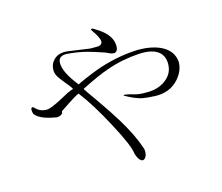

<svg xmlns="http://www.w3.org/2000/svg" viewBox="-106 -912 1213 1047"><g transform="rotate(-15 500.0 -388.5)"><path d="M503.9 -668H457L381.8 -678.7Q357.4 -682.6 346.7 -683.6Q329.1 -686.5 318.4 -686.5Q275.4 -686.5 252 -659.2Q232.4 -637.7 232.4 -607.4Q231.4 -587.9 245.1 -565.4Q253.9 -551.8 275.4 -525.4Q288.1 -510.7 293.9 -502.9Q303.7 -490.2 309.6 -479.5Q294.9 -475.6 274.4 -465.8Q262.7 -460 236.3 -445.3Q202.1 -426.8 184.6 -419.9Q157.2 -407.2 140.6 -407.2Q124 -407.2 109.4 -413.1Q94.7 -418.9 84 -429.7Q70.3 -446.3 63.5 -437.5Q57.6 -429.7 64.5 -404.3Q79.1 -383.8 115.2 -370.1Q143.6 -359.4 184.6 -352.5Q200.2 -353.5 208 -358.4Q219.7 -365.2 219.7 -377.9L263.7 -407.2Q287.1 -422.9 298.8 -429.7Q317.4 -441.4 332 -447.3Q395.5 -364.3 465.8 -231.4Q538.1 -96.7 542 -49.8Q551.8 -19.5 565.4 -9.8Q576.2 -1 586.9 -9.8Q596.7 -17.6 599.6 -34.2Q603.5 -52.7 597.7 -69.3Q571.3 -148.4 511.7 -246.1Q477.5 -302.7 413.1 -394.5Q392.6 -422.9 384.8 -434.6Q371.1 -454.1 365.2 -464.8Q465.8 -515.6 524.4 -535.2Q610.4 -565.4 707 -571.3Q786.1 -575.2 820.3 -543Q845.7 -519.5 845.7 -477.5Q845.7 -422.9 799.8 -388.7Q756.8 -356.4 693.4 -357.4Q672.9 -356.4 648.4 -359.4Q624 -363.3 605.5 -370.1Q572.3 -377.9 567.4 -376Q562.5 -374 584 -363.3Q626 -340.8 661.1 -333Q684.6 -328.1 732.4 -326.2Q814.5 -323.2 864.3 -377.9Q904.3 -421.9 904.3 -473.6Q899.4 -534.2 839.8 -566.4Q787.1 -593.8 707 -593.8Q603.5 -590.8 494.1 -556.6Q434.6 -537.1 360.4 -502.9L345.7 -495.1Q280.3 -577.1 277.3 -627Q273.4 -672.9 321.3 -672.9Q377 -669.9 435.5 -655.3Q469.7 -646.5 532.2 -625L537.1 -623Q570.3 -604.5 585 -612.3Q598.6 -619.1 598.6 -644.5Q598.6 -681.6 571.3 -713.9Q549.8 -738.3 515.6 -758.8Q498 -771.5 491.2 -770.5Q483.4 -769.5 495.1 -753.9Q523.4 -712.9 525.4 -692.4Q526.4 -672.9 503.9 -668Z"/></g></svg>

Font: Batang
Style: Regular
Weight: 400
Version: Version 2.21